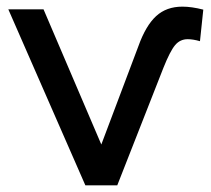

<svg xmlns="http://www.w3.org/2000/svg" viewBox="-20 -558 636 578"><path d="M333 0H237L5 -530H111L285 -123L397 -420Q419 -481 450 -509.5Q481 -538 529 -538Q557 -538 592 -529L582 -434Q561 -440 545 -440Q522 -440 507 -422Q492 -404 472 -354Z"/></svg>

Font: Argentum Novus
Style: Regular
Weight: 400
Designer: Julieta Ulanovsky
Foundry: Julieta Ulanovsky
Version: Version 7.20;July 27, 2021;FontCreator 13.0.0.2683 64-bit